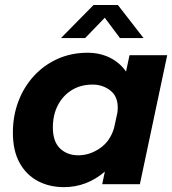

<svg xmlns="http://www.w3.org/2000/svg" viewBox="-20 -758 708 790"><path d="M243 12Q183 12 135.5 -13.2Q88 -38.5 60.5 -88.2Q33 -138 33 -212.5Q33 -281.5 55.8 -341.2Q78.5 -401 119.8 -445.8Q161 -490.5 217.2 -515.8Q273.5 -541 340.5 -541Q390.5 -541 431.8 -520.8Q473 -500.5 498.5 -463.5L513 -531H668L555.5 0H400.5L411.5 -52Q337 12 243 12ZM197.5 -233.5Q197.5 -175.5 227 -147.2Q256.5 -119 302 -119Q349 -119 391.2 -148Q433.5 -177 449.5 -232L463 -294.5Q464.5 -306.5 464.5 -315.5Q464.5 -362.5 433.2 -386.2Q402 -410 361 -410Q312 -410 275.2 -387.2Q238.5 -364.5 218 -324.8Q197.5 -285 197.5 -233.5ZM231 -601.5 365 -737.5H465L570.5 -601.5H473.5L411 -685L330.5 -601.5Z"/></svg>

Font: Epilogue
Style: Bold Italic
Weight: 700
Italic angle: -12°
Designer: Tyler Finck
Foundry: Etcetera Type Co
Version: Version 2.111; ttfautohint (v1.8.3)